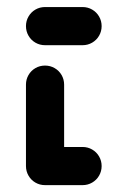

<svg xmlns="http://www.w3.org/2000/svg" viewBox="-20 -539 357 559"><path d="M275.9 -55.6Q275.9 -40.4 268.5 -27.6Q261.1 -14.8 248.3 -7.4Q235.6 0 220.4 0H111.1Q95.9 0 83.1 -7.4Q70.4 -14.8 63 -27.6Q55.6 -40.4 55.6 -55.6Q55.6 -70.7 63 -83.5Q70.4 -96.3 83.1 -103.7Q95.9 -111.1 111.1 -111.1H220.4Q235.6 -111.1 248.3 -103.7Q261.1 -96.3 268.5 -83.5Q275.9 -70.7 275.9 -55.6ZM111.1 0Q95.9 0 83.1 -7.4Q70.4 -14.8 63 -27.6Q55.6 -40.4 55.6 -55.6V-292.6Q55.6 -307.8 63 -320.6Q70.4 -333.3 83.1 -340.7Q95.9 -348.1 111.1 -348.1Q126.3 -348.1 139.1 -340.7Q151.9 -333.3 159.3 -320.6Q166.7 -307.8 166.7 -292.6V-55.6Q166.7 -40.4 159.3 -27.6Q151.9 -14.8 139.1 -7.4Q126.3 0 111.1 0ZM275.9 -463Q275.9 -447.8 268.5 -435Q261.1 -422.2 248.3 -414.8Q235.6 -407.4 220.4 -407.4H111.1Q95.9 -407.4 83.1 -414.8Q70.4 -422.2 63 -435Q55.6 -447.8 55.6 -463Q55.6 -478.1 63 -490.9Q70.4 -503.7 83.1 -511.1Q95.9 -518.5 111.1 -518.5H220.4Q235.6 -518.5 248.3 -511.1Q261.1 -503.7 268.5 -490.9Q275.9 -478.1 275.9 -463Z"/></svg>

Font: 26F Galaxy Sans
Style: Regular
Weight: 400
Designer: C₂₉H₂₅N₃O₅
Version: Version 1.100;FEAKit 1.0